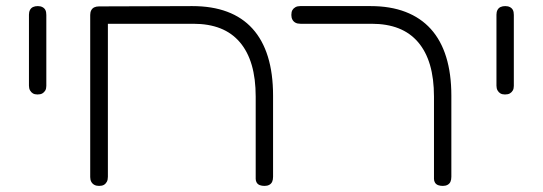

<svg xmlns="http://www.w3.org/2000/svg" viewBox="-20 -600 1781 630"><path d="M103 -290Q94 -290 88 -293.5Q82 -297 78.5 -303.5Q75 -310 75 -319V-552Q75 -561 78.5 -567.5Q82 -574 88.5 -577Q95 -580 104 -580Q113 -580 119.5 -576.5Q126 -573 129 -567Q132 -561 132 -551V-318Q132 -309 128.5 -303Q125 -297 119 -293.5Q113 -290 103 -290Z M305 10Q296 10 289.5 6.5Q283 3 279.5 -3.5Q276 -10 276 -19V-551Q276 -560 279.5 -566.5Q283 -573 289.5 -576Q296 -579 305 -579L611 -580Q676 -580 725.5 -561.5Q775 -543 808.5 -506Q842 -469 859 -414Q876 -359 876 -286V-20Q876 -10 873 -3.5Q870 3 863.5 6.5Q857 10 848 10Q839 10 832.5 7.5Q826 5 822.5 -0.5Q819 -6 819 -13V-283Q819 -342 806 -386.5Q793 -431 767 -461.5Q741 -492 703 -507Q665 -522 614 -522H334V-20Q334 -10 330.5 -3.5Q327 3 321 6.5Q315 10 305 10Z M1433 10Q1424 10 1417.5 7.5Q1411 5 1407.5 -0.5Q1404 -6 1404 -13V-283Q1404 -342 1391 -386.5Q1378 -431 1352 -461.5Q1326 -492 1288 -507Q1250 -522 1199 -522H966Q956 -522 949.5 -525.5Q943 -529 939.5 -535.5Q936 -542 936 -551Q936 -561 939.5 -567Q943 -573 949.5 -576.5Q956 -580 965 -580H1196Q1261 -580 1310.5 -561Q1360 -542 1393.5 -505Q1427 -468 1444 -413Q1461 -358 1461 -286V-20Q1461 -10 1458 -3.5Q1455 3 1448.5 6.5Q1442 10 1433 10Z M1637 -290Q1628 -290 1622 -293.5Q1616 -297 1612.5 -303.5Q1609 -310 1609 -319V-552Q1609 -561 1612.5 -567.5Q1616 -574 1622.5 -577Q1629 -580 1638 -580Q1647 -580 1653.5 -576.5Q1660 -573 1663 -567Q1666 -561 1666 -551V-318Q1666 -309 1662.5 -303Q1659 -297 1653 -293.5Q1647 -290 1637 -290Z"/></svg>

Font: Fredoka SemiExpanded Light
Style: Regular
Weight: 300
Width: 6
Designer: Ben Nathan
Foundry: Milena B. Brandão, Ben Nathan
Version: Version 2.001